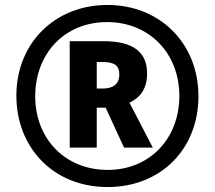

<svg xmlns="http://www.w3.org/2000/svg" viewBox="-20 -744 866 774"><path d="M414 10C628 10 780 -143 780 -356C780 -569 625 -724 413 -724C203 -724 46 -572 46 -358C46 -151 193 10 414 10ZM414 -59C246 -59 122 -181 122 -356C122 -528 240 -655 412 -655C580 -655 703 -531 703 -357C703 -186 584 -59 414 -59ZM261 -149H370V-310H406L480 -149H596L502 -330C546 -351 573 -387 573 -448C573 -534 517 -578 397 -578H261ZM393 -387H370V-494H393C440 -494 461 -481 461 -444C461 -404 435 -387 393 -387Z"/></svg>

Font: Noto Sans Oriya Cond Bold
Style: Bold
Weight: 700
Width: 3
Designer: Amélie Bonet and Sol Matas
Foundry: Google LLC
Version: Version 2.006